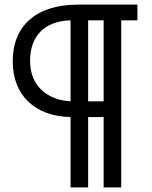

<svg xmlns="http://www.w3.org/2000/svg" viewBox="-20 -730 658 830"><path d="M35 -465C35 -317 132 -227 285 -224V80H361V-224H428V80H504V-642H574V-710H317C138 -710 35 -620 35 -465ZM110 -467C110 -574 172 -639 285 -642V-292C190 -297 110 -354 110 -467ZM428 -292H361V-642H428Z"/></svg>

Font: Raleway Med
Style: Regular
Weight: 500
Designer: Matt McInerney, Pablo Impallari, Rodrigo Fuenzalida
Foundry: Matt McInerney, Pablo Impallari, Rodrigo Fuenzalida
Version: Version 3.00 July 28, 2015